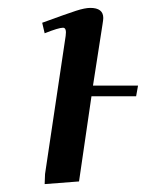

<svg xmlns="http://www.w3.org/2000/svg" viewBox="-20 -464 385 491"><path d="M87.9 -405.8Q151.9 -429.2 174.6 -436.5Q197.3 -443.8 210.9 -443.8Q244.1 -443.8 244.1 -418Q244.1 -413.6 242.2 -401.9L217.8 -245.1H333L328.1 -217.8H213.9L182.1 0L94.2 6.8L95.2 -19L147.9 -372.1Q150.9 -393.1 141.1 -393.1Q129.9 -393.1 94.2 -378.9Z"/></svg>

Font: Dehuti
Style: Bold-Italic
Weight: 700
Version: Version 1.2